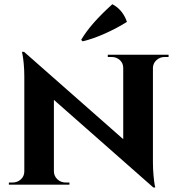

<svg xmlns="http://www.w3.org/2000/svg" viewBox="-20 -853 819 887"><path d="M361.8 -662.1 355 -668.9Q397.5 -742.2 499 -833.5Q546.9 -808.6 566.4 -752Q520 -722.7 464.8 -698Q409.7 -673.3 361.8 -662.1ZM478 -600.1H758.8V-589.8H741.7Q719.2 -589.8 703.4 -575.7Q687.5 -561.5 686.5 -540.5V-103.5Q686.5 -72.3 689.2 -43.2Q691.9 -14.2 694.3 -0.5L697.3 13.2H688.5L229 -391.6V-61Q229.5 -39.1 245.4 -24.4Q261.2 -9.8 284.2 -9.8H300.8V0H21V-9.8H37.6Q60.5 -9.8 76.4 -24.4Q92.3 -39.1 92.3 -61V-500.5Q92.3 -530.8 89.6 -559.1Q86.9 -587.4 84 -600.6L81.5 -613.8L91.3 -613.3L549.3 -210V-539.1Q549.3 -561 533.7 -575.4Q518.1 -589.8 495.1 -589.8H478Z"/></svg>

Font: Cinzel Bold
Style: Regular
Weight: 700
Designer: Natanael Gama
Version: Version 1.001;PS 001.001;hotconv 1.0.56;makeotf.lib2.0.21325